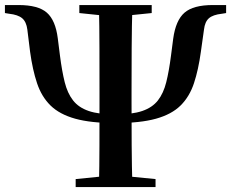

<svg xmlns="http://www.w3.org/2000/svg" viewBox="-26 -761 940 781"><path d="M444.3 -260.4Q343.9 -260.4 280.1 -278.1Q216.3 -295.9 179.6 -331.8Q143 -367.7 124.7 -422.5Q106.4 -477.2 96.4 -550.5L85.2 -640.8Q81.2 -672.3 64.3 -686.7Q47.4 -701.1 11 -705.1L-6 -707.9V-740.5H49.2Q129.3 -740.5 164.6 -709.5Q199.8 -678.5 209 -605.4L218 -534.2Q226 -471.8 237.2 -426.8Q248.4 -381.8 271.2 -352.6Q293.9 -323.5 335 -309.5Q376.1 -295.5 444.3 -295.5Q511.4 -295.5 552.5 -309.5Q593.6 -323.5 616.4 -352.6Q639.1 -381.8 650.3 -426.8Q661.5 -471.8 669.5 -534.2L678.5 -603.4Q688.7 -678.5 724.6 -709.5Q760.5 -740.5 839.7 -740.5H893.8V-707.9L876.5 -705.1Q840.1 -701.1 823.7 -686.7Q807.4 -672.3 803.8 -640.8L791.1 -550.5Q781.1 -477.2 763 -422.5Q744.8 -367.7 708.5 -331.8Q672.2 -295.9 608.4 -278.1Q544.6 -260.4 444.3 -260.4ZM376.4 0Q378.4 -85.2 378.5 -168.5Q378.7 -251.8 378.7 -339.7V-387.2Q378.7 -473.9 378.5 -564Q378.4 -654.1 376.4 -740.5H512.6Q510.1 -655.6 509.6 -565.2Q509.1 -474.9 509.1 -387.2V-340.4Q509.1 -253.8 509.6 -170.2Q510.1 -86.6 512.6 0ZM281.8 0V-32.6L429.1 -47.3H456.6L606.7 -32.6V0ZM296.7 -707.9V-740.5H591.1V-707.9L456.6 -694.2H429.1Z"/></svg>

Font: Noto Serif TC
Style: Regular
Weight: 200
Designer: Ryoko NISHIZUKA 西塚涼子 (kana & ideographs); Frank Grießhammer (Latin, Greek & Cyrillic); Wenlong ZHANG 张文龙 (bopomofo); San
Foundry: Adobe
Version: Version 2.001;hotconv 1.1.0;makeotfexe 2.6.0